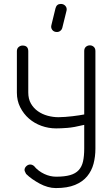

<svg xmlns="http://www.w3.org/2000/svg" viewBox="-20 -960 553 978"><path d="M466 -203Q466 -162 456.5 -126Q447 -90 424 -62Q401 -34 362 -18Q323 -2 264 -2Q244 -2 223 -8Q202 -14 182.5 -24.5Q163 -35 145 -47.5Q127 -60 113 -74L108 -84Q105 -90 105 -94Q105 -105 114 -113.5Q123 -122 134 -122Q146 -122 157 -111H156Q176 -88 205.5 -74Q235 -60 266 -60Q309 -60 337 -68Q365 -76 381 -93.5Q397 -111 403 -138Q409 -165 409 -203V-324Q356 -311 322.5 -308.5Q289 -306 266 -306Q227 -306 191 -319Q155 -332 127.5 -356Q100 -380 83 -413.5Q66 -447 66 -488V-699Q66 -713 75 -720.5Q84 -728 95 -728Q124 -728 124 -699V-489Q124 -456 137.5 -432.5Q151 -409 173 -393.5Q195 -378 222.5 -370.5Q250 -363 278 -363Q294 -363 312.5 -364.5Q331 -366 349 -368Q367 -370 382.5 -372.5Q398 -375 409 -377V-700Q409 -714 417.5 -721.5Q426 -729 438 -729Q449 -729 457.5 -721.5Q466 -714 466 -700ZM263 -919Q269 -940 290 -940Q304 -940 313 -930Q322 -920 319 -906L297 -817Q295 -809 287.5 -803Q280 -797 270 -797Q254 -797 246 -808Q238 -819 242 -833Z"/></svg>

Font: VDS
Style: Thin
Weight: 100
Width: 0
Designer: artmaker
Foundry: artmaker
Version: Version 1.000 2012 initial release